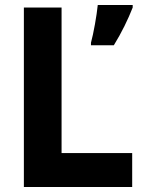

<svg xmlns="http://www.w3.org/2000/svg" viewBox="-20 -744 603 764"><path d="M342 -574V-564H433C464 -614 490 -668 508 -714V-724H369C365 -683 352 -610 342 -574ZM75 0H506V-135H225V-714H75Z"/></svg>

Font: Noto Sans Mono SemiCondensed ExtraBold
Style: Regular
Weight: 800
Width: 4
Designer: Monotype Design Team
Foundry: Monotype Imaging Inc.
Version: Version 2.014